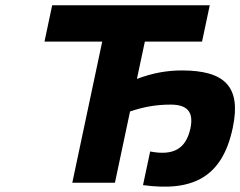

<svg xmlns="http://www.w3.org/2000/svg" viewBox="-20 -690 907 725"><path d="M772 -670H177L148 -533H366L253 0H414L471 -269C523 -287 572 -295 624 -295C688 -295 712 -267 699 -205C682 -128 635 -101 547 -118L520 9C710 35 820 -22 859 -208C892 -364 827 -424 667 -424C609 -424 555 -414 497 -392L527 -533H743Z"/></svg>

Font: LT Wave Text Black Italic
Style: Regular
Weight: 900
Designer: Daniel Lyons
Version: Version 2.5 (Glyphs App)